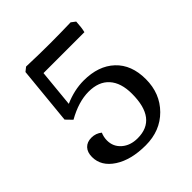

<svg xmlns="http://www.w3.org/2000/svg" viewBox="-182 -766 896 896"><g transform="rotate(-45 266.0 -318.5)"><path d="M132 -646Q219 -643 286 -643Q353 -643 425 -645L446 -629Q444 -590 438 -567H168L150 -382Q214 -410 276 -410Q373 -410 429.5 -357Q486 -304 486 -209.5Q486 -115 424.5 -53Q363 9 267 9Q171 9 111 -30Q51 -69 51 -130Q51 -161 67.5 -178.5Q84 -196 113 -196Q142 -196 164 -178Q155 -157 155 -135Q155 -94 185.5 -67.5Q216 -41 264 -41Q392 -41 392 -207Q392 -279 357 -318Q322 -357 255.5 -357Q189 -357 113 -314L84 -344L112 -630Z"/></g></svg>

Font: Cambo
Style: Regular
Weight: 400
Designer: Carolina Giovagnoli, Andres Torresi
Foundry: Carolina Giovagnoli, Andres Torresi
Version: Version 2.001